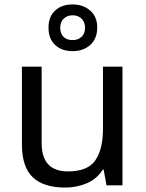

<svg xmlns="http://www.w3.org/2000/svg" viewBox="-20 -837 658 867"><path d="M533 -536V0H461L448 -71H444Q418 -29 372 -9.5Q326 10 274 10Q177 10 128 -36.5Q79 -83 79 -185V-536H168V-191Q168 -63 287 -63Q376 -63 410.5 -113Q445 -163 445 -257V-536ZM308 -606Q259 -606 229 -634Q199 -662 199 -712Q199 -762 229 -789.5Q259 -817 308 -817Q355 -817 387 -789.5Q419 -762 419 -713Q419 -662 387.5 -634Q356 -606 308 -606ZM308 -656Q333 -656 348.5 -671Q364 -686 364 -712Q364 -738 348 -753Q332 -768 308 -768Q284 -768 268 -753Q252 -738 252 -712Q252 -686 266.5 -671Q281 -656 308 -656Z"/></svg>

Font: Noto Sans Syriac Eastern
Style: Regular
Weight: 400
Designer: Patrick Giasson and the Monotype Design Team
Foundry: Monotype Imaging Inc.
Version: Version 3.001; ttfautohint (v1.8.4.7-5d5b)